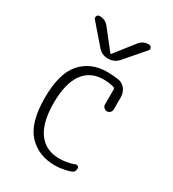

<svg xmlns="http://www.w3.org/2000/svg" viewBox="-185 -856 870 967"><g transform="rotate(30 250.0 -372.5)"><path d="M286.1 9.8Q190.4 9.8 131.8 -53.2Q73.2 -116.2 73.2 -259.8Q73.2 -402.3 129.9 -466.3Q186.5 -530.3 282.2 -530.3Q312.5 -530.3 346.7 -525.4Q372.1 -521.5 387.7 -501Q403.3 -480.5 403.3 -454.1V-381.8Q403.3 -372.1 395.5 -364.7Q387.7 -357.4 377.9 -357.4Q368.2 -357.4 360.4 -364.7Q352.5 -372.1 352.5 -381.8V-468.8Q352.5 -477.5 344.7 -480.5Q314.5 -488.3 284.2 -488.3Q207 -488.3 166 -430.7Q125 -373 125 -259.8Q125 -145.5 167.5 -88.4Q210 -31.2 288.1 -31.2Q333 -31.2 375 -46.9Q381.8 -49.8 388.2 -45.9Q394.5 -42 394.5 -34.2Q394.5 -11.7 374 -4.9Q329.1 9.8 286.1 9.8ZM393.6 -754.9Q403.3 -754.9 408.2 -745.6Q413.1 -736.3 406.2 -728.5L311.5 -619.1Q287.1 -589.8 249.5 -589.8Q211.9 -589.8 188.5 -619.1L93.8 -728.5Q87.9 -735.4 91.8 -745.1Q95.7 -754.9 106.4 -754.9Q141.6 -754.9 161.1 -728.5L248 -618.2Q249 -617.2 250 -617.2L252 -618.2L338.9 -728.5Q358.4 -754.9 393.6 -754.9Z"/></g></svg>

Font: Rounded-X Mgen+ 1mn light
Style: Regular
Weight: 200
Designer: [Source Han Sans]
Ryoko NISHIZUKA  (kana & ideographs); Paul D. Hunt (Latin, Greek & Cyrillic); Wenlong ZHANG  (bopomofo
Version: Version 1.059.20150602